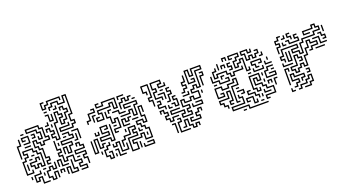

<svg xmlns="http://www.w3.org/2000/svg" viewBox="-54 -1209 3141 1748"><g transform="rotate(-20 1516.5 -335.0)"><path d="M355 -614V-686H391V-674H367V-626H385V-656H415V-686H547V-650H535V-674H427V-644H397V-614ZM445 -374V-416H535V-440H547V-404H457V-386H565V-416H595V-434H565V-506H595V-674H577V-614H505V-644H457V-614H427V-590H415V-626H445V-656H517V-626H565V-686H607V-494H577V-446H607V-404H577V-374ZM451 -584V-596H475V-620H487V-584ZM385 -314V-344H355V-386H385V-404H355V-434H337V-410H325V-446H367V-416H397V-374H367V-356H397V-326H415V-476H445V-566H487V-536H517V-494H487V-446H505V-476H535V-536H565V-554H535V-584H517V-560H505V-596H547V-566H577V-524H547V-464H517V-434H475V-506H505V-524H475V-554H457V-464H427V-314ZM361 -584V-596H391V-584ZM385 -494V-554H361V-566H397V-506H415V-560H427V-494ZM235 -134V-176H265V-194H235V-284H205V-314H175V-386H217V-356H247V-326H265V-356H325V-374H295V-464H265V-494H157V-476H247V-446H277V-374H235V-410H247V-386H265V-434H235V-464H145V-506H277V-476H307V-386H337V-344H277V-314H235V-344H205V-374H187V-326H217V-296H247V-206H277V-164H247V-146H271V-134ZM331 -464V-476H355V-500H367V-464ZM91 -464V-476H121V-464ZM385 -440V-470H397V-440ZM91 -374V-386H145V-434H97V-416H121V-404H85V-446H157V-374ZM181 -404V-416H205V-434H181V-446H217V-404ZM25 -260V-386H55V-440H67V-374H37V-260ZM91 -344V-356H151V-344ZM445 -164V-224H427V-170H415V-236H457V-176H475V-236H505V-254H415V-296H535V-314H505V-344H451V-356H517V-326H547V-284H427V-266H517V-224H487V-164ZM595 -260V-344H541V-356H607V-260ZM451 -314V-326H481V-314ZM25 -104V-236H55V-266H85V-284H55V-326H157V-296H187V-266H217V-134H175V-164H157V-134H115V-164H85V-206H145V-236H187V-200H175V-224H157V-194H97V-176H127V-146H145V-176H187V-146H205V-254H175V-284H145V-314H67V-296H97V-254H67V-224H37V-116H85V-140H97V-104ZM541 -254V-266H565V-320H577V-254ZM511 16V4H565V-14H505V-56H535V-74H475V-134H427V-104H385V-164H355V-206H385V-224H355V-320H367V-236H397V-194H367V-176H397V-116H415V-146H487V-86H547V-44H517V-26H577V16ZM385 -260V-290H397V-260ZM121 -254V-266H151V-254ZM91 -224V-236H121V-224ZM595 -20V-74H565V-116H595V-134H505V-176H595V-194H565V-224H547V-200H535V-236H577V-206H607V-164H517V-146H607V-104H577V-86H607V-20ZM55 -140V-200H67V-140ZM355 -74V-134H337V-80H325V-146H367V-86H421V-74ZM235 16V-14H205V-86H235V-116H277V-86H295V-140H307V-74H265V-104H247V-74H217V-26H247V4H265V-56H307V10H295V-44H277V16ZM181 -104V-116H211V-104ZM511 -104V-116H541V-104ZM415 16V-44H397V10H385V-56H427V4H475V-14H445V-110H457V-26H487V16ZM145 16V-44H127V-14H85V-86H145V-110H157V-74H97V-26H115V-56H157V4H211V16ZM175 -50V-80H187V-50ZM55 -50V-80H67V-50ZM325 -20V-56H367V-20H355V-44H337V-20Z M792 -344V-386H828V-374H804V-356H852V-404H822V-446H942V-476H984V-416H1002V-494H894V-464H822V-506H858V-494H834V-476H882V-506H1014V-404H972V-464H954V-434H834V-416H864V-344ZM1032 -470V-506H1098V-494H1044V-470ZM702 -350V-386H732V-446H792V-464H768V-476H804V-434H744V-374H714V-350ZM1032 -380V-446H1062V-476H1104V-446H1122V-476H1158V-464H1134V-434H1092V-464H1074V-434H1044V-380ZM1158 -434V-446H1188V-434ZM762 -350V-416H798V-404H774V-350ZM912 -380V-416H948V-404H924V-380ZM1122 -284V-344H1104V-314H1008V-326H1092V-356H1134V-296H1152V-386H1182V-404H1074V-386H1128V-374H1062V-416H1194V-374H1164V-284ZM912 -194V-236H972V-314H954V-284H912V-344H882V-410H894V-356H924V-296H942V-326H984V-224H924V-206H948V-194ZM1002 -344V-374H948V-386H1014V-356H1068V-344ZM1002 16V-116H1092V-134H1062V-176H1092V-194H1044V-134H984V-104H954V-50H942V-116H972V-146H1032V-206H1104V-164H1074V-146H1104V-104H1014V4H1062V-44H1032V-86H1122V-116H1164V-56H1212V-134H1182V-164H1152V-194H1122V-236H1194V-206H1212V-254H1182V-356H1224V-290H1212V-344H1194V-266H1224V-194H1182V-224H1134V-206H1164V-176H1194V-146H1224V-44H1152V-104H1134V-74H1044V-56H1074V16ZM852 -134V-164H762V-206H852V-224H792V-296H864V-254H828V-266H852V-284H804V-236H864V-194H774V-176H864V-146H882V-290H894V-134ZM1002 -224V-296H1044V-266H1062V-296H1098V-284H1074V-254H1032V-284H1014V-236H1068V-224ZM918 -254V-266H948V-254ZM1098 -254V-266H1158V-254ZM732 -224V-260H744V-236H762V-260H774V-224ZM672 -74V-200H684V-86H702V-206H744V-116H762V-146H798V-134H774V-104H732V-194H714V-74ZM1002 -170V-200H1014V-170ZM1122 -134V-170H1134V-146H1158V-134ZM792 16V-14H762V-86H792V-116H822V-140H834V-104H804V-74H774V-26H804V4H822V-44H798V-56H834V16ZM912 -14V-104H894V-74H852V-110H864V-86H882V-116H924V-26H972V-80H984V-14ZM1182 -80V-110H1194V-80ZM732 -50V-80H744V-50ZM882 16V-44H858V-56H894V4H948V16ZM1092 10V-50H1104V10ZM1122 16V-20H1134V4H1212V-14H1158V-26H1224V16ZM852 10V-20H864V10Z M1327 -300V-354H1297V-396H1327V-504H1279V-456H1309V-420H1297V-444H1267V-516H1339V-384H1309V-366H1339V-300ZM1417 -330V-354H1357V-426H1387V-444H1357V-516H1459V-474H1429V-456H1477V-480H1489V-444H1417V-486H1447V-504H1369V-456H1399V-414H1369V-366H1429V-330ZM1537 -114V-156H1567V-174H1447V-216H1543V-204H1459V-186H1579V-144H1549V-126H1627V-144H1597V-186H1627V-204H1567V-276H1609V-246H1657V-276H1699V-246H1747V-294H1687V-336H1717V-366H1759V-336H1777V-486H1837V-504H1759V-444H1717V-504H1699V-396H1747V-414H1723V-426H1759V-384H1687V-516H1729V-456H1747V-516H1849V-474H1789V-324H1747V-354H1729V-324H1699V-306H1759V-234H1687V-264H1669V-234H1597V-264H1579V-216H1639V-174H1609V-156H1639V-114ZM1603 -324V-336H1627V-366H1657V-384H1627V-426H1657V-480H1669V-414H1639V-396H1669V-354H1639V-324ZM1807 -330V-426H1837V-444H1813V-456H1849V-414H1819V-330ZM1453 -294V-306H1477V-366H1507V-384H1477V-426H1513V-414H1489V-396H1519V-354H1489V-294ZM1423 -414V-426H1453V-414ZM1447 -330V-384H1393V-396H1459V-330ZM1417 -240V-264H1357V-306H1387V-324H1363V-336H1399V-294H1369V-276H1429V-240ZM1507 -234V-264H1483V-276H1519V-246H1537V-294H1507V-336H1543V-324H1519V-306H1549V-234ZM1603 -294V-306H1657V-330H1669V-294ZM1777 -270V-300H1789V-270ZM1447 -234V-270H1459V-246H1483V-234ZM1417 -114V-144H1387V-186H1417V-204H1387V-234H1369V-210H1357V-246H1399V-216H1429V-174H1399V-156H1429V-126H1447V-156H1513V-144H1459V-114ZM1657 -174V-210H1669V-186H1747V-204H1693V-216H1759V-174ZM1597 -54V-96H1633V-84H1609V-66H1687V-84H1657V-126H1687V-156H1729V-120H1717V-144H1699V-114H1669V-96H1699V-54ZM1477 6V-96H1507V-114H1483V-126H1519V-84H1489V-6H1573V6ZM1447 0V-84H1423V-96H1459V0ZM1597 6V-24H1567V-84H1549V-24H1513V-36H1537V-96H1579V-36H1609V-6H1627V-36H1669V0H1657V-24H1639V6Z M2046 -470V-506H2088V-470H2076V-494H2058V-470ZM2226 -314V-434H2208V-404H2178V-374H2136V-446H2166V-476H2196V-494H2118V-476H2142V-464H2106V-506H2208V-464H2178V-434H2148V-386H2166V-416H2196V-446H2238V-326H2256V-350H2268V-314ZM2256 -404V-464H2226V-506H2298V-476H2316V-500H2328V-464H2286V-494H2238V-476H2268V-416H2286V-446H2328V-416H2346V-446H2376V-464H2352V-476H2388V-434H2358V-404H2316V-434H2298V-404ZM1986 -410V-470H1998V-410ZM2016 -410V-446H2058V-410H2046V-434H2028V-410ZM2082 -374V-386H2106V-404H2076V-446H2112V-434H2088V-416H2118V-374ZM2382 -404V-416H2406V-440H2418V-404ZM2076 -314V-344H2046V-374H1968V-344H1926V-416H1956V-440H1968V-404H1938V-356H1956V-386H2058V-356H2088V-326H2106V-356H2196V-380H2208V-344H2118V-314ZM2316 -314V-344H2286V-386H2388V-344H2352V-356H2376V-374H2298V-356H2328V-326H2352V-314ZM1956 -284V-314H1896V-380H1908V-326H1968V-296H2046V-314H2022V-326H2058V-284ZM2436 -350V-380H2448V-350ZM1986 -320V-356H2022V-344H1998V-320ZM2406 -314V-350H2418V-326H2472V-314ZM2286 -284V-320H2298V-296H2376V-320H2388V-284ZM2046 -74V-236H2106V-284H2088V-254H2028V-224H1956V-254H1908V-176H1956V-194H1932V-206H1968V-164H1896V-266H1968V-236H2016V-266H2076V-296H2118V-224H2058V-86H2082V-74ZM2376 -194V-266H2406V-296H2472V-284H2418V-254H2388V-206H2466V-224H2412V-236H2478V-194ZM2232 -284V-296H2262V-284ZM1902 -284V-296H1932V-284ZM2316 -14V-56H2406V-104H2346V-134H2316V-164H2256V-236H2298V-206H2316V-254H2238V-146H2268V-116H2286V-140H2298V-104H2256V-134H2226V-266H2328V-194H2286V-224H2268V-176H2328V-146H2358V-116H2418V-44H2328V-26H2352V-14ZM2442 -254V-266H2472V-254ZM2346 -230V-260H2358V-230ZM1956 -50V-74H1926V-104H1896V-146H1986V-206H2028V-104H1998V-86H2022V-74H1986V-116H2016V-194H1998V-134H1908V-116H1938V-86H1968V-50ZM2082 -194V-206H2112V-194ZM2346 -170V-200H2358V-170ZM2112 -134V-146H2136V-164H2082V-176H2148V-134ZM2376 -140V-176H2418V-140H2406V-164H2388V-140ZM2436 -110V-176H2472V-164H2448V-110ZM2256 -50V-74H2226V-104H2166V-146H2202V-134H2178V-116H2238V-86H2268V-50ZM2136 16V-14H1986V-56H2106V-104H2076V-140H2088V-116H2118V-44H1998V-26H2148V4H2322V16ZM2316 -74V-110H2328V-86H2382V-74ZM2196 -14V-74H2148V-56H2172V-44H2136V-86H2208V-26H2226V-50H2238V-14ZM2286 -50V-80H2298V-50ZM2262 -14V-26H2292V-14ZM2082 16V4H2112V16Z M2584 -270V-294H2554V-336H2584V-396H2746V-354H2686V-336H2746V-306H2764V-396H2794V-426H2914V-456H2974V-474H2944V-504H2926V-474H2836V-456H2890V-444H2824V-486H2914V-516H2956V-486H2986V-444H2926V-414H2806V-384H2776V-294H2734V-324H2674V-366H2734V-384H2596V-324H2566V-306H2596V-270ZM2554 -360V-426H2584V-444H2554V-486H2584V-516H2620V-504H2596V-474H2566V-456H2596V-414H2566V-360ZM2704 -450V-474H2674V-516H2710V-504H2686V-486H2716V-450ZM2620 -474V-486H2644V-510H2656V-474ZM2674 -414V-444H2650V-456H2686V-426H2764V-444H2734V-486H2770V-474H2746V-456H2776V-414ZM3004 -420V-480H3016V-420ZM2614 -414V-450H2626V-426H2650V-414ZM2980 -354V-366H3004V-384H2974V-414H2950V-426H2986V-396H3016V-354ZM2644 -144V-174H2614V-216H2674V-306H2716V-276H2746V-234H2710V-246H2734V-264H2704V-294H2686V-204H2626V-186H2656V-156H2674V-186H2704V-216H2746V-186H2764V-276H2794V-336H2824V-396H2866V-366H2926V-324H2866V-294H2830V-306H2854V-336H2914V-354H2854V-384H2836V-324H2806V-264H2776V-174H2734V-204H2716V-174H2686V-144ZM2944 -324V-384H2890V-396H2956V-336H3010V-324ZM2614 -264V-360H2626V-276H2644V-360H2656V-264ZM2890 -294V-306H2980V-294ZM2554 -234V-270H2566V-246H2650V-234ZM2554 -60V-216H2596V-180H2584V-204H2566V-60ZM2590 -24V-36H2614V-66H2644V-84H2584V-156H2626V-126H2716V-84H2686V-60H2674V-96H2704V-114H2614V-144H2596V-96H2656V-54H2626V-24ZM2740 -114V-126H2764V-144H2740V-156H2776V-114ZM2620 6V-6H2644V-36H2704V-66H2734V-96H2776V-24H2746V6H2680V-6H2734V-36H2764V-84H2746V-54H2716V-24H2656V6ZM2554 6V-30H2566V-6H2590V6Z"/></g></svg>

Font: Rubik Maze
Style: Regular
Weight: 400
Designer: Hubert and Fischer, NaN
Foundry: Hubert and Fischer, NaN
Version: Version 2.200